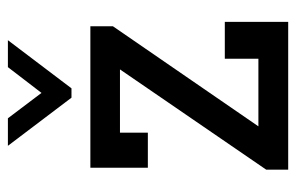

<svg xmlns="http://www.w3.org/2000/svg" viewBox="-153 -604 757 491"><g transform="rotate(-90 225.5 -358.5)"><path d="M37.1 -56.2 293.5 -430.2H131.8V-358.9H42V-505.9H403.8V-448.2L147.9 -76.2H320.8V-162.1H415V0H37.1ZM368.2 -716.8 245.1 -554.2H221.2L98.1 -716.8H168.5L233.4 -630.9L299.3 -716.8Z"/></g></svg>

Font: Twentytwelve Slab
Style: TwentytwelveSlab
Weight: 400
Designer: Domenico Catapano
Version: Version 1.00 2012